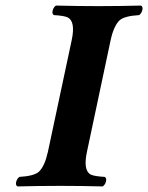

<svg xmlns="http://www.w3.org/2000/svg" viewBox="-20 -667 532 689"><path d="M237.3 -522.9Q251.5 -589.8 223.1 -604.5Q209.5 -610.8 173.3 -612.8Q163.6 -619.6 171.9 -637.2Q175.8 -644 180.7 -647Q260.3 -645 334 -645Q405.8 -645 486.3 -647Q496.1 -640.1 487.8 -622.6Q483.9 -615.7 479.5 -612.8Q427.2 -609.9 409.2 -594.2Q388.2 -574.2 377 -522.9L292 -122.1Q277.8 -55.2 305.7 -40.5Q319.3 -34.2 356 -32.2Q365.7 -25.4 357.4 -7.8Q353.5 -1 348.6 2Q269 0 196.8 0Q123 0 42.5 2Q32.7 -4.9 41 -22.5Q44.9 -29.3 49.8 -32.2Q102.1 -35.2 119.6 -50.8Q140.6 -70.8 151.9 -122.1Z"/></svg>

Font: Linux Libertine Slanted O
Style: Bold Slanted
Weight: 700
Designer: Philipp H. Poll
Foundry: Philipp H. Poll
Version: Version 5.0.0